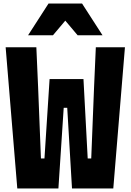

<svg xmlns="http://www.w3.org/2000/svg" viewBox="-20 -1068 740 1088"><path d="M186 -800 196 -573 212 -170H232L261 -620H453L477 -170H497L513 -573L523 -800H688L622 0H388L361 -457H341L311 0H78L12 -800ZM139 -868 255 -1048H445L561 -868H420L350 -951L280 -868Z"/></svg>

Font: Martian Mono ExtraBold
Style: Regular
Weight: 800
Monospace: yes
Designer: Roman Shamin
Foundry: Evil Martians
Version: Version 1.000; ttfautohint (v1.8.4.7-5d5b)